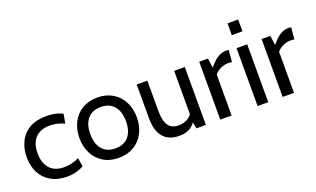

<svg xmlns="http://www.w3.org/2000/svg" viewBox="-76 -1109 2516 1527"><g transform="rotate(-20 1182.5 -345.0)"><path d="M33 -242Q33 -358 98.5 -429Q164 -500 293 -500Q369 -500 427 -471L413 -392Q352 -420 291 -420Q211 -420 168 -374.5Q125 -329 125 -246Q125 -163 166.5 -116Q208 -69 289 -69Q354 -69 414 -99L426 -27Q404 -12 365.5 -1Q327 10 286 10Q206 10 148.5 -23Q91 -56 62 -113.5Q33 -171 33 -242Z M479 -245Q479 -317 508 -375Q537 -433 592 -466.5Q647 -500 722 -500Q796 -500 851.5 -466.5Q907 -433 936 -375Q965 -317 965 -245Q965 -173 936 -115Q907 -57 851.5 -23.5Q796 10 722 10Q647 10 592 -23.5Q537 -57 508 -115Q479 -173 479 -245ZM873 -245Q873 -328 833.5 -374Q794 -420 722 -420Q650 -420 610.5 -374Q571 -328 571 -245Q571 -162 610.5 -116Q650 -70 722 -70Q794 -70 833.5 -116Q873 -162 873 -245Z M1460 -490V0H1380L1370 -54Q1346 -21 1313.5 -5.5Q1281 10 1234 10Q1146 10 1099.5 -43.5Q1053 -97 1053 -205V-490H1143V-230Q1143 -150 1170.5 -110Q1198 -70 1257 -70Q1292 -70 1322.5 -84Q1353 -98 1370 -125V-490Z M1582 -490H1656L1667 -409Q1705 -456 1739.5 -478Q1774 -500 1812 -500Q1824 -500 1835 -497L1826 -398Q1813 -401 1796 -401Q1759 -401 1726 -384.5Q1693 -368 1678 -346V0H1582Z M1898 -700H1988V-600H1898ZM1898 -490H1988V0H1898Z M2110 -490H2184L2195 -409Q2233 -456 2267.5 -478Q2302 -500 2340 -500Q2352 -500 2363 -497L2354 -398Q2341 -401 2324 -401Q2287 -401 2254 -384.5Q2221 -368 2206 -346V0H2110Z"/></g></svg>

Font: Cabin
Style: Regular
Weight: 400
Designer: Pablo Impallari
Foundry: Pablo Impallari. http://www.impallari.com Igino Marini. http://www.ikern.com
Version: Version 2.200